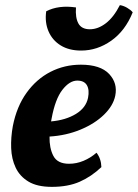

<svg xmlns="http://www.w3.org/2000/svg" viewBox="-20 -719 537 748"><path d="M182 9Q125 9 91 -11.5Q57 -32 41 -66Q25 -100 23.5 -142Q22 -184 30 -228Q45 -304 83.5 -357.5Q122 -411 176.5 -439Q231 -467 295 -467Q371 -467 405 -431Q439 -395 429 -346Q421 -307 385 -272Q349 -237 293.5 -214Q238 -191 173 -187Q172 -142 188 -111.5Q204 -81 249 -81Q278 -81 305.5 -92.5Q333 -104 356 -124Q374 -101 375 -68Q336 -31 290.5 -11Q245 9 182 9ZM181 -257Q180 -251 179 -246Q236 -251 275.5 -275Q315 -299 323 -338Q329 -369 318.5 -387Q308 -405 281 -405Q251 -405 223 -369Q195 -333 181 -257ZM296 -522Q249 -522 216.5 -542Q184 -562 169 -597Q154 -632 160 -675Q208 -700 276 -690Q273 -650 285.5 -627.5Q298 -605 330 -605Q362 -605 392.5 -628.5Q423 -652 447 -699Q461 -697 475.5 -688.5Q490 -680 497 -671Q468 -599 413.5 -560.5Q359 -522 296 -522Z"/></svg>

Font: Vollkorn
Style: Bold Italic
Weight: 700
Italic angle: -11°
Designer: Friedrich Althausen
Foundry: Friedrich Althausen
Version: Version 5.000; ttfautohint (v1.8.3)